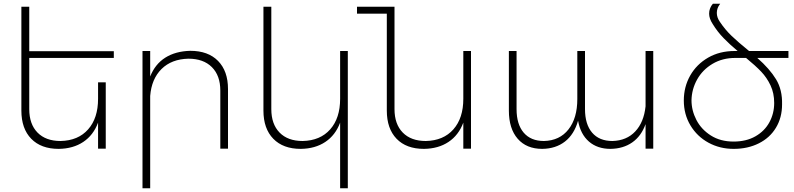

<svg xmlns="http://www.w3.org/2000/svg" viewBox="-20 -793 4237 1024"><path d="M136 -484V-211Q136 -131 180 -86Q224 -41 303 -41Q397 -43 450 -103Q503 -163 503 -266V-354H544V0H503V-139Q478 -72 424 -36Q370 0 293 1Q199 1 146.5 -53Q94 -107 94 -203V-757H136V-520H587V-484Z M1196 -318V0H1155V-310Q1155 -390 1110 -435Q1065 -480 985 -480Q895 -478 841.5 -425Q788 -372 781 -281V211H740V-521H781V-385Q807 -451 861.5 -485.5Q916 -520 995 -522Q1090 -522 1143 -468Q1196 -414 1196 -318Z M1835 -521V211H1794V-139Q1769 -72 1715 -36Q1661 0 1584 1Q1490 1 1437.5 -53Q1385 -107 1385 -203V-757H1427V-211Q1427 -131 1471 -86Q1515 -41 1594 -41Q1688 -43 1741 -103Q1794 -163 1794 -266V-521Z M2492 -521V0H2451V-139Q2426 -72 2372 -36Q2318 0 2241 1Q2147 1 2095 -53Q2043 -107 2043 -203V-720H1884V-757H2084V-211Q2084 -131 2128 -86Q2172 -41 2251 -41Q2345 -43 2398 -103Q2451 -163 2451 -266V-521Z M3464 -521V0H3423V-131Q3400 -67 3352 -33.5Q3304 0 3236 1Q3166 1 3121 -38Q3076 -77 3063 -149Q3042 -76 2993 -38Q2944 0 2872 1Q2788 1 2741 -53Q2694 -107 2694 -203V-521H2735V-211Q2735 -130 2773 -85.5Q2811 -41 2881 -41Q2965 -43 3012 -103Q3059 -163 3059 -265V-521H3100V-211Q3100 -130 3138 -85.5Q3176 -41 3246 -41Q3322 -43 3368 -92Q3414 -141 3423 -226V-521Z M4185 -484H4019Q4085 -426 4119 -370Q4153 -314 4151 -236Q4151 -166 4118.5 -112Q4086 -58 4027 -28.5Q3968 1 3893 1Q3819 1 3758.5 -32Q3698 -65 3662.5 -124Q3627 -183 3627 -257Q3627 -330 3661 -390Q3695 -450 3756.5 -485.5Q3818 -521 3898 -521H3914Q3872 -556 3839 -590Q3806 -624 3781 -665Q3762 -694 3762 -720Q3762 -735 3766.5 -746.5Q3771 -758 3775.5 -764.5Q3780 -771 3782 -773H3821Q3820 -771 3815.5 -765Q3811 -759 3807 -748Q3803 -737 3803 -724Q3803 -700 3819 -677Q3847 -635 3882 -601.5Q3917 -568 3975 -521H4185ZM3959 -484H3901Q3833 -484 3780 -452.5Q3727 -421 3698 -369Q3669 -317 3668 -258Q3668 -204 3694 -153.5Q3720 -103 3771 -70.5Q3822 -38 3892 -38Q3960 -38 4009 -66Q4058 -94 4083.5 -141Q4109 -188 4109 -244Q4109 -296 4089.5 -337.5Q4070 -379 4039.5 -411Q4009 -443 3959 -484Z"/></svg>

Font: Montserrat arm2 ExtraLight
Style: Regular
Weight: 275
Designer: Julieta Ulanovsky
Foundry: Julieta Ulanovsky
Version: Version 6.000